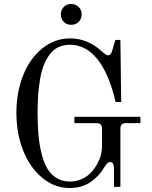

<svg xmlns="http://www.w3.org/2000/svg" viewBox="-20 -922 760 960"><path d="M582 -722.2 585.9 -412.1H558.1Q524.4 -555.7 466.3 -627Q408.2 -698.2 330.1 -698.2Q297.9 -698.2 272.5 -686.3Q247.1 -674.3 229.5 -651.1Q211.9 -627.9 199.7 -597.9Q187.5 -567.9 180.7 -528.1Q173.8 -488.3 170.9 -447.3Q168 -406.2 168 -356.9Q168 -297.4 172.1 -249.3Q176.3 -201.2 187.3 -156Q198.2 -110.8 215.8 -80.6Q233.4 -50.3 262.2 -32.2Q291 -14.2 329.1 -14.2Q360.8 -14.2 388.2 -26.4Q415.5 -38.6 433.8 -57.9Q452.1 -77.1 465.3 -100.8Q478.5 -124.5 484.4 -147Q490.2 -169.4 490.2 -189V-278.8Q490.2 -306.2 462.9 -306.2H352.1V-337.9H682.1V-306.2H608.9Q594.7 -306.2 588.4 -299.6Q582 -293 582 -278.8V12.2H549.8V-78.1Q549.8 -111.8 530.8 -111.8Q516.1 -111.8 499 -82Q476.6 -42.5 433.3 -12.2Q390.1 18.1 329.1 18.1Q252.9 18.1 191.4 -32.7Q129.9 -83.5 95.9 -169.2Q62 -254.9 62 -357.9Q62 -459.5 95.2 -543.9Q128.4 -628.4 190.4 -679.2Q252.4 -730 331.1 -730Q417.5 -730 486.8 -667Q510.7 -645 520 -645Q526.9 -645 532.2 -651.4Q537.6 -657.7 540 -666L557.1 -722.2ZM298.8 -887.2Q313.5 -901.9 335.9 -901.9Q358.4 -901.9 373.3 -887.2Q388.2 -872.6 388.2 -850.1Q388.2 -827.6 373.3 -812.7Q358.4 -797.9 335.9 -797.9Q313.5 -797.9 298.8 -812.7Q284.2 -827.6 284.2 -850.1Q284.2 -872.6 298.8 -887.2Z"/></svg>

Font: Flanker Steampunk
Style: Regular
Weight: 400
Designer: Alexey Kryukov, Leonardo Di Lena
Foundry: Alexey Kryukov, Leonardo Di Lena
Version: 1.210